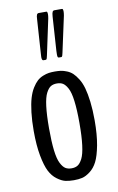

<svg xmlns="http://www.w3.org/2000/svg" viewBox="-88 -821 537 874"><g transform="rotate(-10 180.5 -383.5)"><path d="M210.9 -556.6Q207 -556.6 205.6 -559.8Q204.1 -563 204.1 -572.3Q204.1 -582.5 204.6 -589.4L214.8 -745.1Q215.8 -760.7 218.8 -766.4Q221.7 -772 227.5 -772H263.2Q268.1 -772 268.1 -758.3Q268.1 -752 266.1 -740.2L230.5 -575.7Q227.5 -559.1 223.6 -557.1Q222.7 -556.6 221.2 -556.6ZM139.2 -556.6Q131.8 -556.6 131.8 -572.3Q131.8 -575.7 132.8 -589.4L143.1 -745.1Q143.6 -760.7 146.5 -766.4Q149.4 -772 155.3 -772H190.9Q195.8 -772 195.8 -758.3Q195.8 -752 193.8 -740.2L158.7 -575.7Q155.8 -559.1 151.9 -557.1Q150.4 -556.6 148.9 -556.6ZM39.6 -246.6Q39.6 -294.4 44.2 -332.8Q48.8 -371.1 56.4 -397Q64 -422.9 75.7 -441.7Q87.4 -460.4 98.9 -470.9Q110.4 -481.4 125.7 -487.5Q141.1 -493.7 153.3 -495.4Q165.5 -497.1 181.2 -497.1Q196.3 -497.1 208.7 -495.4Q221.2 -493.7 236.3 -487.5Q251.5 -481.4 262.7 -470.9Q273.9 -460.4 285.6 -441.7Q297.4 -422.9 304.7 -397Q312 -371.1 316.7 -332.8Q321.3 -294.4 321.3 -246.6Q321.3 -180.7 312.3 -132.6Q303.2 -84.5 290 -58.6Q276.9 -32.7 256.8 -17.6Q236.8 -2.4 220 1.5Q203.1 5.4 181.2 5.4Q159.2 5.4 142.1 1.5Q125 -2.4 104.5 -17.6Q84 -32.7 70.8 -58.6Q57.6 -84.5 48.6 -132.6Q39.6 -180.7 39.6 -246.6ZM180.7 -49.8Q197.3 -49.8 208.7 -56.9Q220.2 -64 230.5 -84Q240.7 -104 245.8 -144.5Q251 -185.1 251 -246.6Q251 -308.6 245.8 -349.1Q240.7 -389.6 230.2 -408.9Q219.7 -428.2 208.5 -435.1Q197.3 -441.9 180.7 -441.9Q164.1 -441.9 152.6 -435.1Q141.1 -428.2 130.9 -408.7Q120.6 -389.2 115.5 -348.9Q110.4 -308.6 110.4 -246.6Q110.4 -185.1 115.2 -144.5Q120.1 -104 130.4 -84Q140.6 -64 152.1 -56.9Q163.6 -49.8 180.7 -49.8Z"/></g></svg>

Font: BenchNine
Style: Regular
Weight: 400
Designer: Vernon Adams
Foundry: Vernon Adams
Version: Version 1 ; ttfautohint (v0.92.18-e454-dirty) -l 8 -r 50 -G 